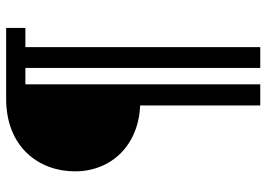

<svg xmlns="http://www.w3.org/2000/svg" viewBox="-138 -624 846 609"><g transform="rotate(-90 284.5 -320.0)"><path d="M500 -662V-723H275C122 -723 45 -619 45 -505C45 -388 129 -303 254 -298V83H321V-662H373V83H439V-662Z"/></g></svg>

Font: United Sans Medium
Style: Regular
Weight: 500
Designer: Pablo Impallari, Rodrigo Fuenzalida (Modified by Dan O. Williams)
Version: Version 1.000;PS 001.000;hotconv 1.0.88;makeotf.lib2.5.64775